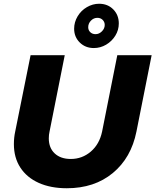

<svg xmlns="http://www.w3.org/2000/svg" viewBox="-20 -995 828 1023"><path d="M707 -294Q679 -154 581 -73Q483 8 336 8Q250 8 186.5 -20.5Q123 -49 88.5 -102Q54 -155 54 -227Q54 -262 61 -294L143 -701H325L244 -294Q240 -277 240 -258Q240 -207 271.5 -177.5Q303 -148 357 -148Q418 -148 464 -187.5Q510 -227 524 -294L605 -701H788ZM613 -870Q613 -835 594.5 -805Q576 -775 545.5 -757Q515 -739 480 -739Q435 -739 405 -768.5Q375 -798 375 -842Q375 -877 393.5 -908Q412 -939 443 -957Q474 -975 508 -975Q554 -975 583.5 -945Q613 -915 613 -870ZM450 -850Q450 -834 461 -823.5Q472 -813 489 -813Q508 -813 523 -828Q538 -843 538 -862Q538 -878 527 -889Q516 -900 499 -900Q479 -900 464.5 -885Q450 -870 450 -850Z"/></svg>

Font: Gontserrat
Style: Bold Italic
Weight: 700
Italic angle: -11.3°
Designer: Julieta Ulanovsky
Foundry: Julieta Ulanovsky
Version: Version 6.001